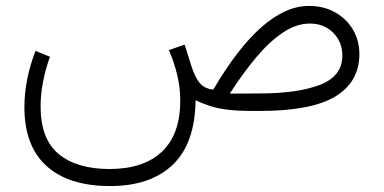

<svg xmlns="http://www.w3.org/2000/svg" viewBox="-20 -375 1297 649"><path d="M148.9 -183.1Q117.2 -94.7 117.2 -15.1Q117.2 95.2 178.7 145.8Q240.2 196.3 350.6 196.3Q464.4 196.3 526.6 138.4Q588.9 80.6 589.4 -34.2Q589.4 -77.6 579.3 -120.4Q569.3 -163.1 550.8 -205.6L604 -224.1L627.9 -148.9Q639.6 -112.8 655.3 -94.2Q670.9 -75.7 700.7 -71.8Q867.2 -355 1024.4 -355Q1074.2 -355 1112.8 -333.3Q1151.4 -311.5 1173.1 -274.7Q1194.8 -237.8 1194.8 -191.4Q1194.3 -98.1 1113.8 -49.1Q1033.2 0 857.9 0H833Q783.7 0 749.8 -4.2Q715.8 -8.3 690.4 -16.6Q665 -24.9 641.1 -36.1Q639.2 110.4 563.7 182.1Q488.3 253.9 352.1 253.9Q211.9 253.9 137.2 186Q62.5 118.2 62.5 -12.7Q62.5 -106 100.1 -203.1ZM856 -59.1Q986.8 -59.1 1062 -88.4Q1137.2 -117.7 1137.2 -187Q1137.2 -232.9 1106.4 -264.2Q1075.7 -295.4 1027.3 -295.4Q981.4 -295.4 935.5 -264.4Q889.6 -233.4 845 -179.9Q800.3 -126.5 756.8 -58.6Z"/></svg>

Font: Vazir Thin FD-WOL
Style: Thin-FD-WOL
Weight: 100
Designer: Saber Rastikerdar
Foundry: Saber Rastikerdar
Version: Version 30.1.0